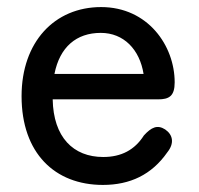

<svg xmlns="http://www.w3.org/2000/svg" viewBox="-20 -512 562 543"><path d="M271 11C348 11 409 -18 453 -81C474 -107 469 -131 447 -146C425 -160 408 -152 387 -129C361 -88 323 -68 272 -68C187 -68 131 -124 129 -231H427C458 -231 474 -240 474 -279C474 -383 398 -492 266 -492C134 -492 41 -393 41 -240C41 -79 135 11 271 11ZM134 -303C149 -379 196 -419 265 -419C330 -419 375 -372 386 -303Z"/></svg>

Font: 寒蝉半圆体
Style: Regular
Weight: 400
Designer: Yoshimichi Ohira & Warren
Foundry: ChillType
Version: Version 1.800;Glyphs 3.1.1 (3135)